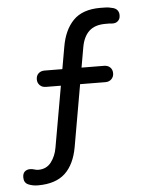

<svg xmlns="http://www.w3.org/2000/svg" viewBox="-53 -726 649 820"><g transform="rotate(-5 272.0 -316.0)"><path d="M77 50Q54 50 35.5 42Q17 34 17 11Q17 -6 26 -14Q35 -22 49 -22Q58 -22 67 -19Q76 -16 84 -16Q119 -16 139 -42Q159 -68 165 -104L240 -529Q252 -601 291.5 -641.5Q331 -682 407 -682Q422 -682 433 -681.5Q444 -681 455 -678Q473 -675 480.5 -665Q488 -655 487 -642Q487 -628 477.5 -619Q468 -610 452 -611Q446 -612 438.5 -612Q431 -612 423 -612Q378 -612 353.5 -589Q329 -566 321 -522L247 -100Q234 -26 193.5 12Q153 50 77 50ZM147 -366Q131 -366 121 -376Q111 -386 111 -401Q111 -417 121 -426.5Q131 -436 147 -436L402 -434Q418 -434 428 -424.5Q438 -415 438 -399Q438 -384 428 -374Q418 -364 402 -364Z"/></g></svg>

Font: Quicksand Light Medium
Style: Regular
Weight: 500
Version: Version 3.006